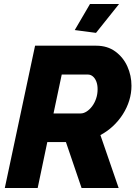

<svg xmlns="http://www.w3.org/2000/svg" viewBox="-20 -938 687 958"><path d="M4 0 155 -710H460Q516 -710 555.5 -681Q595 -652 615.5 -606.5Q636 -561 636 -510Q636 -473 625 -437Q614 -401 593 -368Q572 -335 543.5 -308.5Q515 -282 481 -264L572 0H387L309 -229H216L168 0ZM383 -372Q397 -372 412 -381.5Q427 -391 439.5 -407.5Q452 -424 459.5 -446Q467 -468 467 -493Q467 -515 460.5 -531.5Q454 -548 443 -557Q432 -566 419 -566H288L247 -372ZM459 -774 353 -788 429 -918H574Z"/></svg>

Font: Raleway Thin ExtraBold
Style: Italic
Weight: 800
Italic angle: -12°
Version: Version 4.026